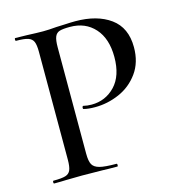

<svg xmlns="http://www.w3.org/2000/svg" viewBox="-96 -712 739 797"><g transform="rotate(-15 273.0 -314.0)"><path d="M311 -12Q314 -12 314 -6Q314 0 311 0Q270 0 247 -1L160 -2L91 -1Q72 0 40 0Q37 0 37 -6Q37 -12 40 -12Q76 -12 92 -17Q108 -22 114 -36.5Q120 -51 120 -81V-544Q120 -574 114 -588Q108 -602 91.5 -607.5Q75 -613 40 -613Q37 -613 37 -619Q37 -625 40 -625L90 -624Q134 -622 159 -622Q183 -622 216 -625Q228 -625 253.5 -626.5Q279 -628 298 -628Q392 -628 449 -586.5Q506 -545 506 -461Q506 -396 473.5 -351Q441 -306 390.5 -284Q340 -262 286 -262Q257 -262 238 -267Q235 -267 235 -272Q235 -275 236.5 -278Q238 -281 240 -280Q256 -276 275 -276Q335 -276 376 -319Q417 -362 417 -443Q417 -522 377 -566.5Q337 -611 271 -611Q240 -611 226 -606.5Q212 -602 206 -587.5Q200 -573 200 -542V-85Q200 -53 208 -38.5Q216 -24 238.5 -18Q261 -12 311 -12Z"/></g></svg>

Font: Cormorant Unicase Medium
Style: Regular
Weight: 500
Designer: Christian Thalmann (Catharsis Fonts)
Foundry: Catharsis Fonts
Version: Version 4.000